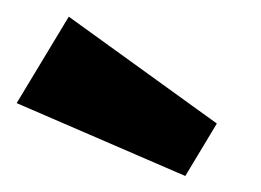

<svg xmlns="http://www.w3.org/2000/svg" viewBox="-21 -819 319 235"><path d="M244.4 -667.8 63.2 -798.6 -0.6 -692.8 205.8 -603.6Z"/></svg>

Font: Secuela Light
Style: Regular
Weight: 300
Designer: Fernando Haro
Foundry: deFharo
Version: Version 1.708